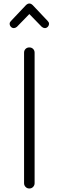

<svg xmlns="http://www.w3.org/2000/svg" viewBox="-20 -1075 334 1093"><path d="M177 -32Q177 -20 168.5 -11Q160 -2 147 -2Q134 -2 125.5 -11Q117 -20 117 -32V-775Q117 -788 125.5 -796.5Q134 -805 147 -805Q160 -805 168.5 -796.5Q177 -788 177 -775ZM252 -955Q259 -948 259 -940Q259 -930 252 -922.5Q245 -915 235 -915Q227 -915 218 -922L147 -995L76 -922Q67 -915 59 -915Q49 -915 42 -922.5Q35 -930 35 -940Q35 -948 42 -955L127 -1045Q137 -1055 147 -1055Q157 -1055 167 -1045Z"/></svg>

Font: Tsukimi Rounded
Style: Regular
Weight: 400
Designer: Takashi Funayama
Foundry: Takashi Funayama
Version: Version 1.032; ttfautohint (v1.8.3)